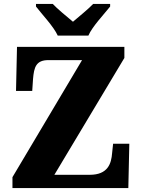

<svg xmlns="http://www.w3.org/2000/svg" viewBox="-20 -951 717 971"><path d="M272 -771H427C446 -816 507 -880 537 -918V-931H451C431 -909 377 -865 349 -841C320 -865 267 -909 247 -931H162V-918C191 -880 252 -816 272 -771ZM43 0H629L634 -224H552L547 -177C543 -124 526 -67 434 -67H255L609 -658V-714H66L61 -491H143L147 -551C152 -611 162 -647 225 -647H395L43 -55Z"/></svg>

Font: Noto Serif Sinhala SemiCondensed Black
Style: Regular
Weight: 900
Width: 4
Designer: Jelle Bosma - Monotype Design Team
Foundry: Monotype Imaging Inc.
Version: Version 2.007